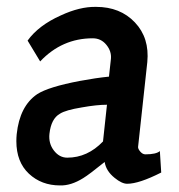

<svg xmlns="http://www.w3.org/2000/svg" viewBox="-20 -532 530 567"><path d="M295.9 -222.7Q265.6 -222.7 221.7 -214.8Q173.8 -207 157.2 -196.3Q130.9 -181.6 126 -136.7Q123 -108.4 139.2 -87.4Q155.3 -66.4 178.7 -66.4Q238.3 -66.4 284.2 -114.3ZM289.1 -53.7Q243.2 -16.6 225.6 -5.9Q189.5 16.6 157.2 15.6Q102.5 15.6 65.4 -19Q28.3 -53.7 28.3 -115.2Q28.3 -125 29.3 -135.7Q38.1 -218.8 89.8 -253.9Q123 -275.4 215.8 -293Q262.7 -301.8 301.8 -305.7L307.6 -358.4Q309.6 -380.9 293.9 -399.9Q278.3 -418.9 253.9 -418.9Q163.1 -418.9 98.6 -350.6L61.5 -412.1Q93.8 -457 159.2 -486.3Q215.8 -512.7 263.7 -511.7Q335 -511.7 378.4 -465.8Q421.9 -419.9 415 -348.6L387.7 -97.7Q387.7 -91.8 394.5 -84Q401.4 -76.2 409.2 -76.2Q441.4 -76.2 452.1 -85.9L456.1 -22.5Q390.6 10.7 355.5 10.7Q339.8 10.7 318.4 -6.8Q293 -27.3 289.1 -53.7Z"/></svg>

Font: Puritan
Style: BoldItalic
Weight: 700
Version: 2.1